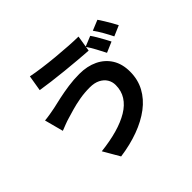

<svg xmlns="http://www.w3.org/2000/svg" viewBox="-190 -1062 1380 1380"><g transform="rotate(-45 500.0 -372.5)"><path d="M655.8 -327.7Q655.8 -361 639.2 -388Q622.5 -415 590.5 -431.3Q558.5 -447.6 511.1 -447.6Q456.5 -447.6 406.4 -438.6Q356.2 -429.6 316.3 -418Q276.4 -406.4 251 -398.7Q228.4 -392.5 201.8 -382.2Q175.3 -371.9 154.1 -363.6L116.1 -506.8Q140.9 -508.8 170.7 -513.8Q200.5 -518.9 224.6 -523.7Q261.8 -532.4 309.9 -542.9Q358.1 -553.3 413.6 -561.3Q469.1 -569.2 527.4 -569.2Q606.8 -569.2 667.7 -540.1Q728.5 -510.9 762.8 -456Q797.1 -401.1 797.1 -322.8Q797.1 -242.4 762.2 -177.6Q727.2 -112.7 663.2 -64.2Q599.1 -15.7 511.7 16.4Q424.4 48.5 320.3 62.8L248.1 -61.7Q341.7 -72.2 416.7 -93.4Q491.6 -114.7 545.2 -147Q598.8 -179.2 627.3 -224.2Q655.8 -269.1 655.8 -327.7ZM263.4 -808Q307.1 -799 367.4 -790.9Q427.8 -782.8 492.4 -776.7Q557 -770.6 615.2 -767Q673.3 -763.4 712.8 -763.1L692.9 -640.1Q649.3 -643.1 590.2 -648Q531.2 -652.9 467.8 -659.4Q404.4 -665.9 345.7 -673.4Q286.9 -680.9 243.4 -687.9ZM775.9 -707.3Q788.9 -689.5 803.6 -664.4Q818.3 -639.2 832.1 -614.1Q846 -589 855.4 -570.1L775.1 -535.6Q759.6 -566.6 738.1 -606.3Q716.6 -646 696.6 -674.8ZM894.2 -752.5Q907.5 -733.7 922.8 -708.4Q938.1 -683.1 952.5 -658.5Q966.8 -633.9 975.2 -616.2L895.7 -582Q880.3 -613.6 858 -652.8Q835.6 -692 815.2 -720Z"/></g></svg>

Font: Noto Sans HK Thin
Style: Regular
Weight: 100
Designer: Ryoko NISHIZUKA 西塚涼子 (kana, bopomofo & ideographs); Paul D. Hunt (Latin, Greek & Cyrillic); Sandoll Communications 산돌커뮤니
Foundry: Adobe
Version: Version 2.004-H2;hotconv 1.0.118;makeotfexe 2.5.65603